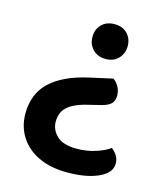

<svg xmlns="http://www.w3.org/2000/svg" viewBox="-100 -552 677 795"><g transform="rotate(15 239.0 -155.0)"><path d="M369 -403Q369 -371 348.5 -349.5Q328 -328 294 -328Q259 -328 238.5 -349.5Q218 -371 218 -403Q218 -435 238.5 -456Q259 -477 294 -477Q328 -477 348.5 -456Q369 -435 369 -403ZM248 -236 347 -258Q360 -249 370 -232Q380 -215 380 -193Q380 -171 368 -159Q356 -147 330 -140L257 -122Q210 -109 186 -86Q162 -63 162 -24Q162 10 188.5 36Q215 62 275 62Q316 62 354 50Q392 38 415 21Q429 32 438 46.5Q447 61 447 80Q447 120 395 143.5Q343 167 262 167Q190 167 138.5 142.5Q87 118 59.5 74.5Q32 31 32 -24Q32 -109 86.5 -160.5Q141 -212 248 -236Z"/></g></svg>

Font: Baloo Bhaijaan 2 SemiBold
Style: Regular
Weight: 600
Designer: Sanskriti Dholi, Noopur Datye and Ek Type
Foundry: Ek Type
Version: Version 1.700